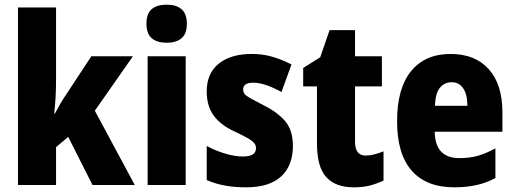

<svg xmlns="http://www.w3.org/2000/svg" viewBox="-20 -792 2204 822"><path d="M220 -451Q220 -415 218 -377.5Q216 -340 212 -306H215Q226 -327 239 -349Q252 -371 263 -387L371 -551H549L386 -318L557 0H376L272 -206L220 -162V0H57V-760H220Z M694 -772Q735 -772 757.5 -752.5Q780 -733 780 -690Q780 -647 757 -628Q734 -609 694 -609Q653 -609 630 -628Q607 -647 607 -690Q607 -734 629.5 -753Q652 -772 694 -772ZM775 -551V0H612V-551Z M1234 -167Q1234 -83 1183.5 -36.5Q1133 10 1033 10Q987 10 946 3Q905 -4 865 -21V-167Q902 -147 943.5 -134.5Q985 -122 1021 -122Q1076 -122 1076 -158Q1076 -169 1069 -178.5Q1062 -188 1041.5 -200Q1021 -212 980 -231Q923 -258 894 -298.5Q865 -339 865 -401Q865 -478 916.5 -519.5Q968 -561 1058 -561Q1104 -561 1144.5 -549.5Q1185 -538 1228 -516L1185 -398Q1155 -415 1123 -426.5Q1091 -438 1064 -438Q1021 -438 1021 -409Q1021 -398 1027 -390Q1033 -382 1052.5 -371Q1072 -360 1111 -340Q1169 -311 1201.5 -272.5Q1234 -234 1234 -167Z M1546 -126Q1564 -126 1582.5 -131Q1601 -136 1622 -144V-19Q1595 -6 1564.5 2Q1534 10 1495 10Q1416 10 1376.5 -34Q1337 -78 1337 -178V-422H1278V-501L1351 -547L1391 -663H1500V-551H1615V-422H1500V-184Q1500 -126 1546 -126Z M1909 -561Q2014 -561 2072.5 -496Q2131 -431 2131 -310V-228H1841Q1843 -115 1947 -115Q1990 -115 2025.5 -125Q2061 -135 2101 -157V-30Q2030 10 1925 10Q1805 10 1742.5 -61.5Q1680 -133 1680 -273Q1680 -414 1740 -487.5Q1800 -561 1909 -561ZM1914 -440Q1883 -440 1863.5 -416.5Q1844 -393 1842 -339H1981Q1981 -388 1963 -414Q1945 -440 1914 -440Z"/></svg>

Font: Noto Sans Bengali Condensed ExtraBold
Style: Regular
Weight: 800
Width: 3
Designer: Joana Ranito - Universal Thirst; Jelle Bosma - Monotype Design Team
Foundry: Universal Thirst ehf.
Version: Version 3.000; ttfautohint (v1.8.4.7-5d5b)